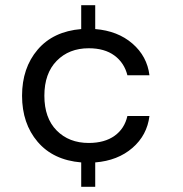

<svg xmlns="http://www.w3.org/2000/svg" viewBox="-20 -631 705 740"><path d="M556 -184Q547 -110 490.5 -61Q434 -12 347 -5V89H293V-5Q185 -14 125 -84.5Q65 -155 65 -262Q65 -369 125 -439.5Q185 -510 293 -519V-611H347V-519Q434 -512 490.5 -463Q547 -414 556 -341H471Q459 -389 421 -417Q383 -445 322 -445Q246 -445 198.5 -396.5Q151 -348 151 -262Q151 -176 198.5 -128Q246 -80 322 -80Q383 -80 421.5 -107.5Q460 -135 471 -184Z"/></svg>

Font: SVN-Poppins
Style: Regular
Weight: 400
Designer: Ninad Kale (Devanagari), Jonny Pinhorn (Latin)
Foundry: Indian Type Foundry
Version: Version 3.002 2017